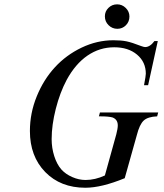

<svg xmlns="http://www.w3.org/2000/svg" viewBox="-20 -862 762 893"><path d="M713.9 -670.9 668.9 -465.8H649.9Q658.2 -509.3 658.2 -519Q658.2 -573.7 617.4 -607.9Q576.7 -642.1 511.2 -642.1Q443.4 -642.1 387 -603.5Q330.6 -564.9 290 -490.2Q258.8 -431.6 239.5 -356Q220.2 -280.3 220.2 -214.8Q220.2 -173.8 232.4 -135.7Q244.6 -97.7 265.1 -74.2Q284.7 -52.2 315.7 -38.6Q346.7 -24.9 377.9 -24.9Q422.4 -24.9 467.8 -45.9L521 -237.8Q527.8 -264.2 527.8 -278.8Q527.8 -306.6 502.9 -315.9Q484.4 -320.8 449.2 -320.8H439.9L444.8 -338.9H715.8L710.9 -320.8Q668 -319.3 648.4 -301.3Q628.9 -283.2 616.2 -232.9L560.1 -33.2Q452.1 11.2 377 11.2Q261.7 11.2 190.4 -61.8Q119.1 -134.8 119.1 -252.9Q119.1 -335.9 150.9 -413.8Q182.6 -491.7 235.1 -548.8Q287.6 -606 359.4 -640.4Q431.2 -674.8 507.8 -674.8Q543.9 -674.8 568.6 -669.7Q593.3 -664.6 636.2 -647.9Q649.4 -643.1 654.8 -643.1Q677.7 -643.1 698.2 -670.9ZM524.9 -841.8Q547.9 -841.8 564.9 -825Q582 -808.1 582 -785.2Q582 -761.2 565.7 -744.6Q549.3 -728 525.9 -728Q502 -728 484.9 -744.9Q467.8 -761.7 467.8 -786.1Q467.8 -809.1 484.4 -825.4Q501 -841.8 524.9 -841.8Z"/></svg>

Font: Accordance
Style: Italic
Weight: 400
Italic angle: -11°
Version: Version 1.2 (build January 31, 2020) Miklal Software Solutio